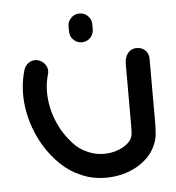

<svg xmlns="http://www.w3.org/2000/svg" viewBox="-44 -345 553 604"><g transform="rotate(-5 233.0 -43.0)"><path d="M228 -213Q213 -213 202 -224Q191 -235 191 -251V-267Q191 -282 202 -293Q213 -304 228 -304Q244 -304 255 -293Q266 -282 266 -267V-251Q266 -235 255 -224Q244 -213 228 -213ZM267 218Q224 218 189 202Q155 188 126.5 161Q98 134 75 96Q42 39 33 -23Q24 -85 41 -143Q46 -158 59.5 -165.5Q73 -173 88 -168Q103 -163 110.5 -149.5Q118 -136 113 -121Q101 -79 108 -32Q115 15 140 58Q151 77 170.5 99Q190 121 219 133Q245 144 274.5 142.5Q304 141 329 127Q336 123 343.5 116.5Q351 110 355 102Q359 94 359.5 82Q360 70 360 58V-132Q360 -154 370.5 -167Q381 -180 398 -180Q415 -180 425.5 -169.5Q436 -159 436 -142V58Q436 75 434.5 94.5Q433 114 423 134Q407 169 366 193Q322 218 267 218Z"/></g></svg>

Font: Dongol
Style: Regular
Weight: 400
Designer: Abdo Mohamed and Ibrahim Hamdi
Foundry: Protype Foundry
Version: Version 1.000;hotconv 1.0.109;makeotfexe 2.5.65596